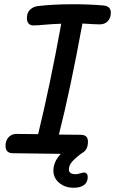

<svg xmlns="http://www.w3.org/2000/svg" viewBox="-20 -730 543 906"><path d="M503 -670Q503 -646 489 -630.5Q475 -615 451 -615L420 -616L369 -619Q312 -308 258 -95L358 -94Q378 -94 386.5 -86Q395 -78 395 -61Q395 -25 371 -10H370Q338 13 321.5 31.5Q305 50 305 70Q305 92 338 92Q345 92 358.5 88Q372 84 376 84Q384 84 389 89.5Q394 95 394 105Q394 130 376.5 143Q359 156 328 156Q287 156 259.5 133Q232 110 232 75Q232 33 267 -4L39 -7Q6 -8 6 -42Q6 -67 20.5 -82.5Q35 -98 57 -98L160 -97Q216 -327 269 -618Q231 -617 186 -613Q156 -610 137 -610Q123 -610 115 -619Q107 -628 107 -645Q107 -669 120.5 -683Q134 -697 156 -701Q228 -710 326 -710Q403 -710 470 -704Q503 -700 503 -670Z"/></svg>

Font: Mali Medium
Style: Italic
Weight: 500
Italic angle: -10°
Version: Version 1.000; ttfautohint (v1.6)